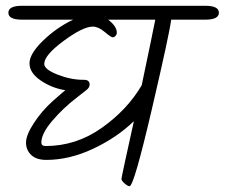

<svg xmlns="http://www.w3.org/2000/svg" viewBox="-20 -656 777 664"><path d="M56 -636H690Q737 -636 737 -612Q737 -588 690 -588H572Q566 -539 504.5 -275.5Q443 -12 428 -12Q422 -12 411 -21.5Q400 -31 400 -37Q400 -43 443 -237Q384 -180 302 -141.5Q220 -103 140 -103Q106 -103 88 -120Q70 -137 70 -163Q70 -189 97.5 -231Q125 -273 163 -307Q167 -310 182 -323.5Q197 -337 206 -344Q160 -351 121 -377.5Q82 -404 82 -437Q82 -470 129 -515.5Q176 -561 233 -588H56Q9 -588 9 -612Q9 -636 56 -636ZM268 -380H271Q290 -380 290 -363Q290 -353 277.5 -343.5Q265 -334 257 -327.5Q249 -321 245 -318Q199 -283 161 -238.5Q123 -194 123 -163Q123 -151 138 -151Q243 -151 331.5 -213.5Q420 -276 470 -361Q509 -546 517 -588H354Q384 -565 384 -543Q384 -537 379.5 -532Q375 -527 369.5 -527Q364 -527 342 -545.5Q320 -564 301 -564Q267 -564 200 -514.5Q133 -465 133 -435Q133 -416 179 -398Q225 -380 268 -380Z"/></svg>

Font: Kalam Light
Style: Regular
Weight: 300
Version: Version 2.001;PS 1.0;hotconv 1.0.79;makeotf.lib2.5.61930; tt